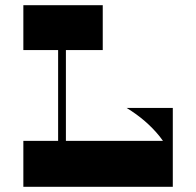

<svg xmlns="http://www.w3.org/2000/svg" viewBox="-20 -720 756 740"><path d="M204 -588H234V-146H204ZM376 -700V-527H70V-700ZM369 -57H646Q646 -131 595.5 -194Q545 -257 468 -304H646V-6H369ZM70 -177H646V0H70Z"/></svg>

Font: Space Cowgirl
Style: Regular
Weight: 400
Designer: Valery Marier
Foundry: Valery Marier
Version: Version 1.000